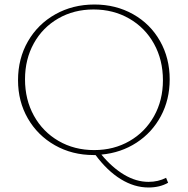

<svg xmlns="http://www.w3.org/2000/svg" viewBox="-20 -683 833 852"><path d="M717 106 726 128Q689 149 639 149Q576 149 516 112Q456 75 404 5H395Q300 5 223.5 -38.5Q147 -82 103.5 -157.5Q60 -233 60 -327Q60 -423 104 -499.5Q148 -576 225.5 -619.5Q303 -663 399 -663Q494 -663 570.5 -620Q647 -577 690 -501Q733 -425 733 -331Q733 -241 694 -168Q655 -95 586 -50Q517 -5 430 3Q477 60 530.5 92Q584 124 639 124Q682 124 717 106ZM398 -17Q485 -17 554.5 -57Q624 -97 663.5 -167.5Q703 -238 703 -327Q703 -417 663.5 -488.5Q624 -560 553.5 -600.5Q483 -641 395 -641Q308 -641 238.5 -601Q169 -561 130 -490.5Q91 -420 91 -331Q91 -241 130.5 -169.5Q170 -98 240 -57.5Q310 -17 398 -17Z"/></svg>

Font: Ysabeau SC Extralight
Style: Regular
Weight: 200
Designer: Christian Thalmann (Catharsis Fonts)
Version: Version 0.003